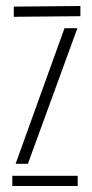

<svg xmlns="http://www.w3.org/2000/svg" viewBox="-20 -620 307 640"><path d="M21 0V-34H239V0ZM26 -564V-598L248 -600V-566ZM32 -74 195 -526H238L73 -74Z"/></svg>

Font: Big Shoulders Stencil Text Thin
Style: Regular
Weight: 100
Designer: Patric King
Foundry: XO Type Co
Version: Version 2.001